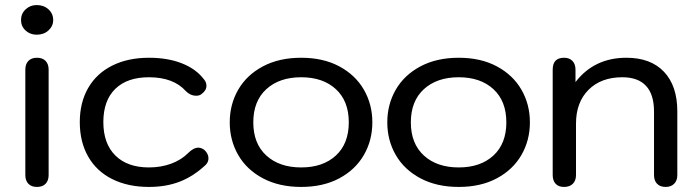

<svg xmlns="http://www.w3.org/2000/svg" viewBox="-20 -728 2751 758"><path d="M63 -649Q63 -674 81 -691Q99 -708 125 -708Q153 -708 171.5 -691Q190 -674 190 -649Q190 -625 171.5 -608Q153 -591 125 -591Q99 -591 81 -607.5Q63 -624 63 -649ZM80 -37V-453Q80 -475 92 -487.5Q104 -500 126 -500Q148 -500 160 -487.5Q172 -475 172 -453V-37Q172 -15 160 -2.5Q148 10 126 10Q104 10 92 -2.5Q80 -15 80 -37Z M295 -246Q295 -323 328 -380.5Q361 -438 423 -469Q485 -500 568 -500Q642 -500 698 -478Q754 -456 785 -415Q795 -404 795 -389Q795 -371 776 -357Q768 -350 754 -350Q732 -350 714 -368Q665 -423 568 -423Q482 -423 435 -377Q388 -331 388 -246Q388 -161 435.5 -114Q483 -67 568 -67Q615 -67 655 -81.5Q695 -96 723 -124Q744 -145 763 -145Q775 -145 787 -136Q803 -121 803 -103Q803 -88 792 -77Q744 -32 690 -11Q636 10 568 10Q485 10 423 -21Q361 -52 328 -110Q295 -168 295 -246Z M887 -245Q887 -316 920.5 -374Q954 -432 1018 -466Q1082 -500 1169 -500Q1256 -500 1319.5 -466Q1383 -432 1416.5 -374Q1450 -316 1450 -245Q1450 -174 1416.5 -116Q1383 -58 1319.5 -24Q1256 10 1169 10Q1082 10 1018 -24Q954 -58 920.5 -116Q887 -174 887 -245ZM1357 -245Q1357 -329 1306 -376Q1255 -423 1169 -423Q1083 -423 1031.5 -376Q980 -329 980 -245Q980 -161 1031.5 -114Q1083 -67 1169 -67Q1255 -67 1306 -114Q1357 -161 1357 -245Z M1509 -245Q1509 -316 1542.5 -374Q1576 -432 1640 -466Q1704 -500 1791 -500Q1878 -500 1941.5 -466Q2005 -432 2038.5 -374Q2072 -316 2072 -245Q2072 -174 2038.5 -116Q2005 -58 1941.5 -24Q1878 10 1791 10Q1704 10 1640 -24Q1576 -58 1542.5 -116Q1509 -174 1509 -245ZM1979 -245Q1979 -329 1928 -376Q1877 -423 1791 -423Q1705 -423 1653.5 -376Q1602 -329 1602 -245Q1602 -161 1653.5 -114Q1705 -67 1791 -67Q1877 -67 1928 -114Q1979 -161 1979 -245Z M2162 -37V-453Q2162 -500 2207 -500Q2228 -500 2240 -487.5Q2252 -475 2252 -453V-404Q2326 -500 2453 -500Q2549 -500 2601.5 -444.5Q2654 -389 2654 -288V-37Q2654 -15 2641.5 -2.5Q2629 10 2608 10Q2586 10 2574 -2.5Q2562 -15 2562 -37V-288Q2562 -355 2530.5 -389Q2499 -423 2437 -423Q2353 -423 2303.5 -373.5Q2254 -324 2254 -240V-37Q2254 -15 2241.5 -2.5Q2229 10 2207 10Q2185 10 2173.5 -2.5Q2162 -15 2162 -37Z"/></svg>

Font: Kodchasan Medium
Style: Regular
Weight: 500
Designer: Katatrad Aksorn Co.,Ltd.
Foundry: Cadson Demak Co.,Ltd.
Version: Version 1.000; ttfautohint (v1.6)